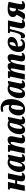

<svg xmlns="http://www.w3.org/2000/svg" viewBox="2630 -3440 820 6119"><g transform="rotate(-90 3039.5 -380.0)"><path d="M448 10C527 10 568 -26 598 -62L569 -101C553 -86 540 -78 523 -78C505 -78 495 -93 495 -118C495 -145 501 -178 509 -215L577 -536H404L355 -306H251L300 -536H68L55 -479H72C96 -479 105 -466 105 -448C105 -435 100 -412 94 -382L13 0H186L238 -244H342L329 -183C323 -158 319 -129 319 -102C319 -45 349 10 448 10Z M755 10C846 10 888 -39 927 -122H931C930 -114 930 -106 930 -96C930 -30 965 10 1041 10C1120 10 1161 -26 1191 -62L1162 -101C1146 -86 1133 -78 1116 -78C1098 -78 1088 -93 1088 -118C1088 -144 1094 -178 1102 -215L1170 -536H1110L1055 -512C1027 -529 975 -546 917 -546C724 -546 617 -328 617 -164C617 -66 663 10 755 10ZM827 -78C805 -78 790 -97 790 -162C790 -270 841 -482 933 -482C947 -482 966 -478 981 -461L942 -288C919 -183 870 -78 827 -78Z M1657 10C1732 10 1777 -25 1807 -62L1778 -101C1762 -86 1749 -78 1732 -78C1714 -78 1704 -93 1704 -118C1704 -141 1708 -171 1716 -207L1739 -312C1750 -365 1758 -403 1758 -435C1758 -494 1730 -546 1647 -546C1575 -546 1520 -514 1477 -449H1474L1480 -536H1267L1254 -479H1271C1295 -479 1304 -466 1304 -448C1304 -436 1299 -412 1293 -382L1212 0H1385L1430 -210C1456 -330 1500 -449 1550 -449C1574 -449 1578 -424 1578 -404C1578 -376 1569 -332 1560 -285L1538 -183C1533 -157 1529 -127 1529 -99C1529 -44 1558 10 1657 10Z M1959 10C2050 10 2092 -39 2131 -122H2135C2134 -114 2134 -106 2134 -96C2134 -30 2169 10 2245 10C2324 10 2365 -26 2395 -62L2366 -101C2350 -86 2337 -78 2320 -78C2302 -78 2292 -93 2292 -118C2292 -144 2298 -178 2306 -215L2374 -536H2314L2259 -512C2231 -529 2179 -546 2121 -546C1928 -546 1821 -328 1821 -164C1821 -66 1867 10 1959 10ZM2031 -78C2009 -78 1994 -97 1994 -162C1994 -270 2045 -482 2137 -482C2151 -482 2170 -478 2185 -461L2146 -288C2123 -183 2074 -78 2031 -78Z M2622 10C2828 10 2941 -194 2941 -452C2941 -660 2818 -770 2662 -770C2608 -770 2557 -756 2535 -746L2549 -681C2571 -690 2605 -697 2636 -697C2729 -697 2756 -618 2759 -481C2732 -503 2696 -510 2665 -510C2518 -510 2420 -354 2420 -198C2420 -77 2485 10 2622 10ZM2647 -52C2611 -52 2599 -92 2599 -175C2599 -330 2639 -440 2695 -440C2715 -440 2737 -430 2753 -391C2750 -201 2706 -52 2647 -52Z M3106 10C3197 10 3239 -39 3278 -122H3282C3281 -114 3281 -106 3281 -96C3281 -30 3316 10 3392 10C3471 10 3512 -26 3542 -62L3513 -101C3497 -86 3484 -78 3467 -78C3449 -78 3439 -93 3439 -118C3439 -144 3445 -178 3453 -215L3521 -536H3461L3406 -512C3378 -529 3326 -546 3268 -546C3075 -546 2968 -328 2968 -164C2968 -66 3014 10 3106 10ZM3178 -78C3156 -78 3141 -97 3141 -162C3141 -270 3192 -482 3284 -482C3298 -482 3317 -478 3332 -461L3293 -288C3270 -183 3221 -78 3178 -78Z M4271 10C4346 10 4391 -26 4420 -62L4391 -101C4376 -86 4363 -78 4345 -78C4327 -78 4318 -93 4318 -118C4318 -141 4323 -171 4331 -207L4353 -313C4364 -362 4373 -406 4373 -437C4373 -496 4344 -546 4264 -546C4192 -546 4136 -509 4093 -436H4090C4091 -441 4091 -448 4091 -454C4091 -507 4062 -546 3993 -546C3926 -546 3873 -512 3828 -449H3825L3831 -536H3618L3605 -479H3622C3646 -479 3655 -466 3655 -448C3655 -435 3651 -414 3644 -382L3563 0H3736L3783 -220C3808 -338 3849 -449 3896 -449C3916 -449 3918 -425 3918 -405C3918 -384 3912 -340 3900 -287L3882 -200C3869 -137 3855 -66 3849 0H4024C4029 -69 4041 -135 4054 -201L4065 -254C4084 -348 4126 -449 4170 -449C4190 -449 4192 -425 4192 -405C4192 -372 4181 -318 4175 -287L4153 -183C4147 -156 4142 -127 4142 -99C4142 -44 4172 10 4271 10Z M4661 10C4786 10 4850 -55 4850 -104C4850 -122 4841 -136 4818 -144C4794 -97 4751 -69 4706 -69C4646 -69 4619 -110 4619 -189C4619 -200 4619 -211 4620 -223H4651C4811 -223 4922 -317 4922 -425C4922 -501 4862 -546 4761 -546C4573 -546 4441 -382 4441 -192C4441 -55 4528 10 4661 10ZM4626 -285C4639 -414 4680 -484 4721 -484C4747 -484 4757 -460 4757 -429C4757 -340 4701 -285 4632 -285Z M4952 10C5040 10 5077 -90 5127 -289L5175 -475H5263L5201 -183C5196 -158 5192 -129 5192 -102C5192 -45 5221 10 5321 10C5400 10 5441 -26 5470 -62L5441 -101C5426 -86 5413 -78 5397 -78C5377 -78 5367 -93 5367 -118C5367 -142 5373 -176 5382 -215L5450 -536H5051L5039 -479H5058C5083 -479 5095 -469 5095 -450C5095 -442 5093 -431 5089 -415L5059 -294C5027 -161 4985 -120 4928 -120C4915 -120 4902 -122 4888 -126C4882 -106 4879 -87 4879 -70C4879 -20 4906 10 4952 10Z M5584 10C5638 10 5673 -5 5705 -65L5784 -215H5807L5800 -180C5795 -155 5790 -129 5790 -102C5790 -45 5820 10 5920 10C5998 10 6039 -26 6069 -62L6040 -101C6024 -86 6011 -78 5994 -78C5976 -78 5966 -93 5966 -118C5966 -137 5971 -173 5980 -215L6042 -514C5999 -527 5910 -545 5814 -545C5609 -545 5557 -456 5557 -376C5557 -318 5590 -281 5631 -260L5549 -111C5528 -73 5518 -69 5508 -69C5501 -69 5495 -71 5489 -75L5469 -29C5481 -19 5525 10 5584 10ZM5817 -277C5770 -277 5735 -304 5735 -364C5735 -432 5769 -485 5832 -485C5841 -485 5851 -485 5863 -482L5820 -277Z"/></g></svg>

Font: Noto Serif Condensed Black
Style: Italic
Weight: 900
Width: 3
Italic angle: -12°
Designer: Monotype Design Team
Foundry: Monotype Imaging Inc.
Version: Version 2.013